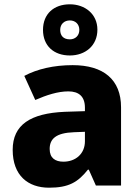

<svg xmlns="http://www.w3.org/2000/svg" viewBox="-20 -863 653 893"><path d="M305 -605C376 -605 433 -650 433 -725C433 -798 375 -843 305 -843C230 -843 180 -798 180 -724C180 -650 230 -605 305 -605ZM305 -680C275 -680 260 -697 260 -724C260 -751 279 -768 305 -768C330 -768 349 -751 349 -724C349 -697 330 -680 305 -680ZM318 -560C230 -560 153 -542 93 -510L144 -398C197 -421 249 -438 298 -438C346 -438 375 -415 375 -362V-346L281 -343C122 -336 39 -283 39 -166C39 -46 111 10 208 10C299 10 342 -15 389 -74H393L426 0H543V-364C543 -493 461 -560 318 -560ZM324 -248 375 -250V-206C375 -147 331 -111 275 -111C237 -111 211 -128 211 -170C211 -217 240 -245 324 -248Z"/></svg>

Font: Noto Sans Arabic ExtBd
Style: Regular
Weight: 800
Designer: Monotype Design Team, Nadine Chahine, Nizar Qandah and Khaled Hosny
Foundry: Monotype Imaging Inc.
Version: Version 2.012